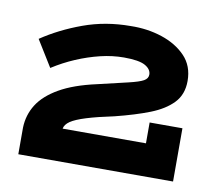

<svg xmlns="http://www.w3.org/2000/svg" viewBox="-52 -851 550 490"><g transform="rotate(10 223.0 -606.0)"><path d="M340 -558H425V-420H24V-489Q25 -522 42 -549Q59 -576 95.5 -597Q132 -618 191 -631Q242 -643 269.5 -649.5Q297 -656 307.5 -662Q318 -668 318 -678Q318 -692 302 -701Q286 -710 247 -710Q217 -710 186 -702.5Q155 -695 124.5 -682Q94 -669 66 -651L24 -719Q70 -750 127.5 -771Q185 -792 250 -792Q293 -793 331 -780.5Q369 -768 393 -743Q417 -718 417 -679Q417 -644 396 -622Q375 -600 338 -585.5Q301 -571 249 -558Q206 -549 178.5 -540.5Q151 -532 138.5 -523.5Q126 -515 124 -504H340Z"/></g></svg>

Font: BioRhyme SemiExpanded ExtraBold
Style: Regular
Weight: 800
Width: 6
Designer: Aoife Mooney
Foundry: Aoife Mooney Type
Version: Version 1.600;gftools[0.9.33]